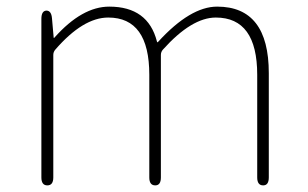

<svg xmlns="http://www.w3.org/2000/svg" viewBox="-20 -560 929 580"><path d="M123 0Q105 0 105 -24V-503Q105 -527 120 -528Q135 -528 137 -505L142 -448Q142 -443 145 -447Q228 -540 310 -540Q427 -540 454 -435Q455 -430 458 -434Q555 -540 636 -540Q792 -540 792 -339V-24Q792 0 775 0Q757 0 757 -24V-334Q757 -507 632 -507Q559 -507 472 -410Q466 -403 466 -394V-24Q466 0 449 0Q431 0 431 -24V-334Q431 -507 307 -507Q231 -507 147 -410Q141 -403 141 -394V-24Q141 0 123 0Z"/></svg>

Font: Resource Han Rounded KR ExtraLight
Style: Regular
Weight: 250
Designer: Cyano Hao (round all glyphs); Ryoko NISHIZUKA 西塚涼子 (kana, bopomofo & ideographs); Paul D. Hunt (Latin, Greek & Cyrillic)
Foundry: Cyano Hao
Version: 0.990